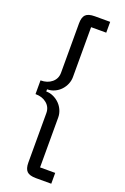

<svg xmlns="http://www.w3.org/2000/svg" viewBox="-170 -812 650 1001"><g transform="rotate(20 155.0 -311.0)"><path d="M172 138Q136 138 121.5 123.5Q107 109 107 75V-199Q107 -232 82.5 -252.5Q58 -273 20 -273V-349Q58 -349 82.5 -369.5Q107 -390 107 -423V-697Q107 -731 121.5 -745.5Q136 -760 172 -760H257V-700H173V-423Q173 -403 165 -384Q157 -365 143 -350Q129 -335 109.5 -326Q90 -317 68 -317V-305Q90 -305 109.5 -295.5Q129 -286 143 -271.5Q157 -257 165 -238Q173 -219 173 -199V78H257V138Z"/></g></svg>

Font: IBM Plex Sans Condensed
Style: Regular
Weight: 400
Width: 3
Designer: Mike Abbink, Paul van der Laan, Pieter van Rosmalen
Foundry: Bold Monday
Version: Version 1.1